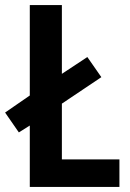

<svg xmlns="http://www.w3.org/2000/svg" viewBox="-30 -734 511 754"><path d="M87 0V-241L44 -214L-10 -292L87 -359V-714H213V-444L313 -510L368 -431L213 -327V-108H439V0Z"/></svg>

Font: Noto Sans Bengali Condensed SemiBold
Style: Regular
Weight: 600
Width: 3
Designer: Joana Ranito - Universal Thirst; Jelle Bosma - Monotype Design Team
Foundry: Universal Thirst ehf.
Version: Version 3.000; ttfautohint (v1.8.4.7-5d5b)